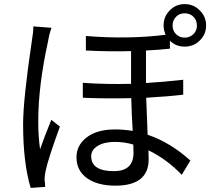

<svg xmlns="http://www.w3.org/2000/svg" viewBox="-20 -876 1040 939"><path d="M232 -740Q221 -711 215 -674Q167 -456 167 -282Q167 -208 176 -146Q194 -199 231 -290L273 -257Q216 -101 203 -40Q198 -17 198 3Q199 8 200 20L201 38L130 43Q93 -80 93 -268Q93 -388 136 -678Q143 -717 143 -747ZM841 -794Q824 -776 824 -751Q824 -726 841 -709Q858 -692 883 -692Q908 -692 926 -709Q943 -726 943 -751Q943 -777 926 -794Q909 -811 883 -811Q858 -811 841 -794ZM632 -169Q589 -182 541 -182Q489 -182 457 -162Q426 -143 426 -112Q426 -39 537 -39Q633 -39 633 -129Q633 -153 632 -169ZM811 -638Q757 -632 694 -629V-470Q778 -475 876 -486V-413Q801 -404 695 -398L702 -217Q812 -180 911 -91L869 -21Q795 -98 706 -141Q707 -125 707 -97Q707 32 544 32Q459 32 408 -3Q354 -40 354 -107Q354 -163 400 -201Q451 -243 543 -243Q582 -243 629 -236Q623 -332 622 -396Q491 -393 385 -398V-471Q494 -463 621 -466V-626Q519 -623 400 -629V-700Q608 -683 790 -706Q780 -729 780 -751Q780 -795 810 -825Q840 -856 883 -856Q927 -856 957 -825Q988 -795 988 -751Q988 -708 957 -678Q927 -648 883 -648Q840 -648 811 -677Z"/></svg>

Font: 思源黑体R
Style: Regular
Weight: 400
Designer: Ryoko NISHIZUKA  (kana & ideographs); Paul D. Hunt (Latin, Greek & Cyrillic); Wenlong ZHANG  (bopomofo); Sandoll Communi
Foundry: Adobe Systems Incorporated
Version: Version 1.00 June 24, 2014, initial release